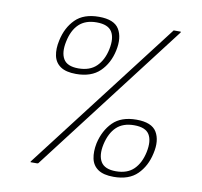

<svg xmlns="http://www.w3.org/2000/svg" viewBox="-79 -794 925 879"><g transform="rotate(10 383.5 -355.0)"><path d="M120 0Q118 0 118 -1Q118 -2 119 -4L656 -704Q657 -706 658 -707Q659 -708 660 -708H690Q692 -708 692.5 -707Q693 -706 692 -704L156 -4Q155 -2 153 -1Q151 0 149 0ZM253 -434Q206 -434 180.5 -451.5Q155 -469 148.5 -500.5Q142 -532 151 -572Q164 -633 202.5 -671.5Q241 -710 312 -710Q383 -710 406 -671.5Q429 -633 416 -572Q403 -511 363.5 -472.5Q324 -434 253 -434ZM259 -461Q312 -461 342.5 -490.5Q373 -520 384 -572Q395 -625 377 -654Q359 -683 306 -683Q254 -683 224 -654.5Q194 -626 183 -572Q172 -520 189.5 -490.5Q207 -461 259 -461ZM504 0Q457 0 431.5 -17.5Q406 -35 399.5 -66.5Q393 -98 401 -138Q415 -199 453.5 -237.5Q492 -276 563 -276Q634 -276 657 -237.5Q680 -199 666 -138Q653 -77 614 -38.5Q575 0 504 0ZM510 -27Q563 -27 593 -56.5Q623 -86 634 -138Q645 -191 627.5 -220Q610 -249 557 -249Q505 -249 475 -220.5Q445 -192 433 -138Q422 -86 440 -56.5Q458 -27 510 -27Z"/></g></svg>

Font: Glory Thin Thin
Style: Italic
Weight: 250
Italic angle: -12°
Version: Version 1.011